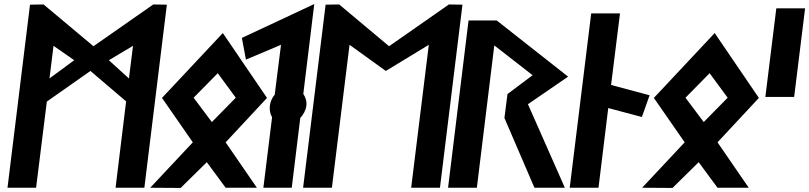

<svg xmlns="http://www.w3.org/2000/svg" viewBox="-20 -926 3991 947"><path d="M224 -539 244 -700 346 -629ZM517 -629 636 -700 616 -539ZM692 0 803 -903 736 -904 441 -698 195 -904 128 -903 17 0H158L211 -425L426 -576L602 -426L550 0Z M1143 -444 1025 -324 935 -444 1054 -565ZM779 -443 931 -224 721 0 871 1 1000 -126 1093 0H1247L1093 -224L1297 -443L1079 -763Z M1461 -344C1475 -359 1488 -381 1491 -404C1494 -426 1487 -446 1476 -463L1530 -906L1173 -739L1193 -632L1366 -705L1335 -459C1322 -444 1313 -424 1311 -404C1309 -384 1312 -364 1322 -348L1279 0H1419Z M2008 0H2150L2261 -903L2194 -904L1899 -698L1653 -904L1586 -903L1475 0H1617L1704 -705L1883 -576L2095 -705Z M2584 -412 2782 -548 2430 -825H2291L2190 0H2332L2418 -702L2607 -555L2483 -462L2468 -344L2616 0H2766Z M2932 0 2980 -393 3146 -349 3184 -456 2994 -507 3038 -860H2896L2790 0Z M3569 -444 3451 -324 3361 -444 3480 -565ZM3205 -443 3357 -224 3147 0 3297 1 3426 -126 3519 0H3673L3519 -224L3723 -443L3505 -763Z M3897 -448 3951 -885H3809L3755 -448Z"/></svg>

Font: Ny Stormning
Style: HfKr
Weight: 700
Designer: Robert Jablonski, Mew Too
Foundry: Cannot Into Space Fonts
Version: Version 0.90